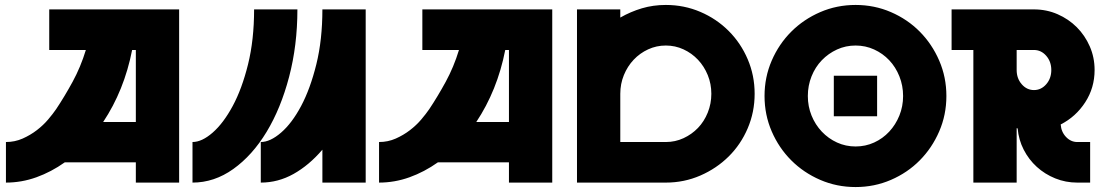

<svg xmlns="http://www.w3.org/2000/svg" viewBox="-20 -738 4473 776"><path d="M4 0V-164Q40 -164 71.5 -178Q103 -192 129 -212Q155 -232 174.5 -255Q194 -278 207 -297Q241 -348 273.5 -407.5Q306 -467 327 -536H179V-700H704V0H529V-82H242Q187 -43 127 -21.5Q67 0 4 0ZM397 -245H529V-536H514Q498 -454 468.5 -381Q439 -308 397 -245Z M1034 -164Q1072 -164 1116 -202Q1160 -240 1197 -309.5Q1234 -379 1258.5 -478Q1283 -577 1283 -700H1458V0H1283V-133Q1229 -70 1166.5 -35Q1104 0 1034 0ZM758 0V-164Q796 -164 839.5 -202Q883 -240 920.5 -309.5Q958 -379 982.5 -478Q1007 -577 1007 -700H1182Q1182 -555 1148.5 -427.5Q1115 -300 1057.5 -205Q1000 -110 923 -55Q846 0 758 0Z M1512 0V-164Q1548 -164 1579.5 -178Q1611 -192 1637 -212Q1663 -232 1682.5 -255Q1702 -278 1715 -297Q1749 -348 1781.5 -407.5Q1814 -467 1835 -536H1687V-700H2212V0H2037V-82H1750Q1695 -43 1635 -21.5Q1575 0 1512 0ZM1905 -245H2037V-536H2022Q2006 -454 1976.5 -381Q1947 -308 1905 -245Z M2312 -700H2487V-667Q2529 -691 2574.5 -704.5Q2620 -718 2671 -718Q2745 -718 2810.5 -690Q2876 -662 2925 -613Q2974 -564 3002 -498.5Q3030 -433 3030 -359Q3030 -285 3002 -219.5Q2974 -154 2925 -105.5Q2876 -57 2810.5 -28.5Q2745 0 2671 0H2312ZM2487 -164H2671Q2709 -164 2742.5 -179.5Q2776 -195 2801 -221Q2826 -247 2840.5 -283Q2855 -319 2855 -359Q2855 -399 2840.5 -434.5Q2826 -470 2801 -496.5Q2776 -523 2742.5 -538.5Q2709 -554 2671 -554Q2633 -554 2599.5 -538.5Q2566 -523 2541 -496.5Q2516 -470 2501.5 -434.5Q2487 -399 2487 -359Z M3438 -718Q3514 -718 3581 -689Q3648 -660 3697.5 -610Q3747 -560 3776 -493Q3805 -426 3805 -350Q3805 -274 3776 -207Q3747 -140 3697.5 -90Q3648 -40 3581 -11Q3514 18 3438 18Q3362 18 3295 -11Q3228 -40 3178 -90Q3128 -140 3099 -207Q3070 -274 3070 -350Q3070 -426 3099 -493Q3128 -560 3178 -610Q3228 -660 3295 -689Q3362 -718 3438 -718ZM3438 -146Q3478 -146 3513 -162Q3548 -178 3574 -206Q3600 -234 3615 -271Q3630 -308 3630 -350Q3630 -392 3615 -429.5Q3600 -467 3574 -494.5Q3548 -522 3513 -538Q3478 -554 3438 -554Q3398 -554 3363 -538Q3328 -522 3301.5 -494.5Q3275 -467 3260 -429.5Q3245 -392 3245 -350Q3245 -308 3260 -271Q3275 -234 3301.5 -206Q3328 -178 3363 -162Q3398 -146 3438 -146ZM3525 -432V-268H3350V-432Z M3826 -536V-700H4159Q4210 -700 4254.5 -680.5Q4299 -661 4332 -628Q4365 -595 4384.5 -550.5Q4404 -506 4404 -455Q4404 -383 4366 -324.5Q4328 -266 4267 -235Q4269 -205 4288.5 -184.5Q4308 -164 4334 -164H4386V0H4334Q4287 0 4245 -17Q4203 -34 4170.5 -63.5Q4138 -93 4117.5 -133Q4097 -173 4093 -219Q4091 -219 4090.5 -219.5Q4090 -220 4089 -220V0H3914V-536ZM4089 -455Q4089 -421 4109.5 -397.5Q4130 -374 4159 -374Q4188 -374 4208.5 -397.5Q4229 -421 4229 -455Q4229 -489 4208.5 -512.5Q4188 -536 4159 -536H4089Z"/></svg>

Font: Aoudax Cyrillic
Style: Regular
Weight: 400
Designer: William Zhang
Foundry: William Zhang
Version: Version 1.00 June 4, 2021, initial release